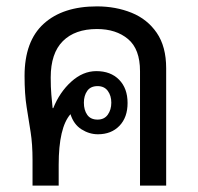

<svg xmlns="http://www.w3.org/2000/svg" viewBox="-20 -582 620 602"><path d="M284 -562Q343 -562 392.5 -542Q442 -522 471.5 -479Q501 -436 501 -368V0H419V-359Q419 -428 381.5 -459.5Q344 -491 284 -491Q215 -491 177 -453Q139 -415 139 -339Q139 -308 141 -285Q143 -262 145 -243H147Q167 -293 203.5 -326Q240 -359 282 -359Q327 -359 353.5 -332Q380 -305 380 -259Q380 -214 354.5 -187.5Q329 -161 287 -161Q260 -161 235.5 -176.5Q211 -192 201 -224Q164 -182 164 -65V0H82V-81Q82 -130 76 -168Q70 -206 63.5 -246.5Q57 -287 57 -344Q57 -453 117 -507.5Q177 -562 284 -562ZM286 -312Q264 -312 253.5 -297Q243 -282 243 -260Q243 -237 253.5 -222Q264 -207 286 -207Q307 -207 318 -222.5Q329 -238 329 -260Q329 -282 318 -297Q307 -312 286 -312Z"/></svg>

Font: Noto Sans Thai Looped SemiCond
Style: Regular
Weight: 400
Width: 4
Designer: Sasikarn Vongin, Ben Mitchell
Foundry: The Fontpad Ltd
Version: Version 1.001